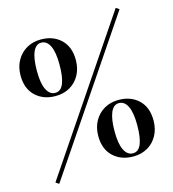

<svg xmlns="http://www.w3.org/2000/svg" viewBox="-126 -928 980 1086"><g transform="rotate(-15 364.0 -384.5)"><path d="M196 -761Q268 -761 313 -718Q358 -675 358 -598Q358 -548 337 -510Q316 -472 279.5 -451Q243 -430 196 -430Q124 -430 78.5 -473Q33 -516 33 -593Q33 -643 54.5 -681Q76 -719 112.5 -740Q149 -761 196 -761ZM530 -299Q498 -299 481.5 -261Q465 -223 465 -150Q465 -77 483.5 -40.5Q502 -4 534 -4Q567 -4 582.5 -42Q598 -80 598 -152Q598 -226 580 -262.5Q562 -299 530 -299ZM532 -317Q604 -317 649 -274Q694 -231 694 -154Q694 -104 673 -66Q652 -28 615.5 -7Q579 14 532 14Q460 14 414.5 -29Q369 -72 369 -149Q369 -199 390.5 -237Q412 -275 448.5 -296Q485 -317 532 -317ZM194 -743Q162 -743 145.5 -705Q129 -667 129 -594Q129 -521 147.5 -484.5Q166 -448 198 -448Q231 -448 246.5 -486Q262 -524 262 -596Q262 -670 244 -706.5Q226 -743 194 -743ZM652 -824 671 -811 86 55 67 42Z"/></g></svg>

Font: Playfair Display
Style: Bold
Weight: 700
Designer: Claus Eggers Sørensen
Foundry: Claus Eggers Sørensen
Version: Version 1.203